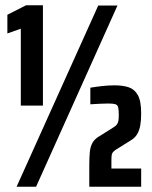

<svg xmlns="http://www.w3.org/2000/svg" viewBox="-20 -709 577 729"><path d="M59 -308V-600L8 -582V-653L79 -689H143V-308ZM43 0 353 -688H426L117 0ZM319 0V-82Q319 -111 321 -131.5Q323 -152 331 -166.5Q339 -181 356 -191L407 -223Q419 -230 423.5 -236Q428 -242 429.5 -250Q431 -258 431 -272Q431 -293 428.5 -302Q426 -311 417.5 -313.5Q409 -316 391 -316Q375 -316 358 -315Q341 -314 323 -313V-376Q340 -379 365.5 -382Q391 -385 415 -385Q445 -385 467.5 -378Q490 -371 503 -348.5Q516 -326 516 -278Q516 -252 512.5 -232.5Q509 -213 500.5 -199Q492 -185 475 -175L422 -142Q413 -136 409 -131.5Q405 -127 404 -119.5Q403 -112 403 -96V-69H516V0Z"/></svg>

Font: Saira ExtraCondensed ExtraBold
Style: Regular
Weight: 800
Width: 2
Designer: Hector Gatti with collaboration of the Omnibus-Type team
Foundry: Omnibus-Type
Version: Version 1.101